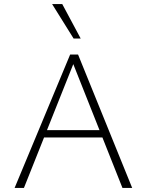

<svg xmlns="http://www.w3.org/2000/svg" viewBox="-20 -927 724 947"><path d="M584 0 333 -632H350L98 0H52L326 -658H365L632 0ZM172 -249 185 -285H489L507 -249ZM343 -737 237 -907H287L378 -737Z"/></svg>

Font: Ysabeau SC ExtraLight
Style: Regular
Weight: 250
Designer: Christian Thalmann (Catharsis Fonts)
Version: Version 2.001;gftools[0.9.30]; featfreeze: smcp